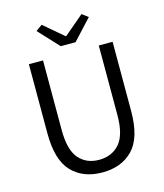

<svg xmlns="http://www.w3.org/2000/svg" viewBox="-136 -1044 991 1159"><g transform="rotate(-15 359.5 -465.0)"><path d="M98.8 -300.4V-733H187.2V-299Q187.2 -173.6 234.1 -119.6Q281 -65.6 360 -65.6Q439.8 -65.6 487.7 -119.7Q535.6 -173.8 535.6 -299V-733H622V-300.4Q622 -134.2 551.2 -60.5Q480.4 13.2 360 13.2Q239.4 13.2 169.1 -60.6Q98.8 -134.4 98.8 -300.4ZM234.6 -943 356.6 -839.4H361.6L483.6 -943L522.2 -914.6L405.4 -788.4H312.8L195.2 -914.6Z"/></g></svg>

Font: 寒蝉端黑体 Light
Style: Regular
Weight: 300
Designer: ChillDuanSans {Warren2060}; 
Source Han Sans {Ryoko NISHIZUKA 西塚涼子 (kana, bopomofo & ideographs); Paul D. Hunt (Latin, G
Foundry: ChillType&Adobe
Version: Version 1.300;Glyphs 3.3 (3306)